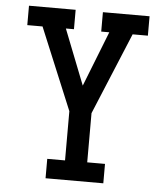

<svg xmlns="http://www.w3.org/2000/svg" viewBox="-53 -781 705 828"><g transform="rotate(5 300.0 -367.5)"><path d="M175 0V-84H252V-297L105 -651H39V-735H241V-651H206L300 -412L394 -651H359V-735H561V-651H495L348 -297V-84H425V0Z"/></g></svg>

Font: Iosevka HT Medium Extended
Style: Regular
Weight: 500
Width: 7
Monospace: yes
Designer: Belleve Invis
Foundry: Belleve Invis
Version: Version 32.3.0; ttfautohint (v1.8.4)